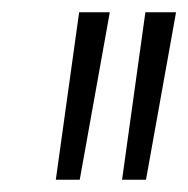

<svg xmlns="http://www.w3.org/2000/svg" viewBox="-20 -720 307 313"><path d="M71 -427 109 -700H159L110 -427ZM179 -427 217 -700H267L218 -427Z"/></svg>

Font: Georama Condensed Light
Style: Italic
Weight: 300
Width: 3
Italic angle: -9°
Designer: Jean-Baptiste Levee
Foundry: Production Type
Version: Version 1.000